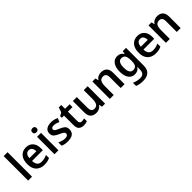

<svg xmlns="http://www.w3.org/2000/svg" viewBox="333 -2367 4214 4214"><g transform="rotate(-45 2439.5 -260.0)"><path d="M195 0H74V-760H195Z M552 -551Q445 -551 380 -477.5Q315 -404 315 -266Q315 -129 387 -59.5Q459 10 571 10Q629 10 669.5 1Q710 -8 748 -27V-122Q707 -102 667.5 -92Q628 -82 579 -82Q444 -82 439 -244H774V-306Q774 -420 714.5 -485.5Q655 -551 552 -551ZM553 -463Q606 -463 631 -425Q656 -387 657 -328H442Q453 -463 553 -463Z M954 -748Q926 -748 906 -733.5Q886 -719 886 -684Q886 -650 906 -635Q926 -620 954 -620Q981 -620 1001 -635Q1021 -650 1021 -684Q1021 -719 1001 -733.5Q981 -748 954 -748ZM1014 -541H892V0H1014Z M1512 -155Q1512 -223 1474.5 -256.5Q1437 -290 1367 -319Q1298 -348 1274 -365.5Q1250 -383 1250 -409Q1250 -461 1329 -461Q1361 -461 1397 -450.5Q1433 -440 1468 -424L1505 -511Q1420 -551 1332 -551Q1242 -551 1187.5 -513.5Q1133 -476 1133 -404Q1133 -336 1169.5 -303Q1206 -270 1277 -238Q1350 -206 1372.5 -187Q1395 -168 1395 -143Q1395 -79 1302 -79Q1263 -79 1217.5 -92.5Q1172 -106 1134 -123V-23Q1169 -6 1208.5 2Q1248 10 1302 10Q1512 10 1512 -155Z M1828 -84Q1761 -84 1761 -164V-452H1902V-541H1761V-660H1685L1647 -546L1571 -504V-452H1639V-163Q1639 -62 1684.5 -26Q1730 10 1796 10Q1830 10 1859 4Q1888 -2 1907 -10V-98Q1868 -84 1828 -84Z M2462 -541H2340V-272Q2340 -181 2313.5 -133Q2287 -85 2217 -85Q2125 -85 2125 -208V-541H2003V-187Q2003 -84 2052 -37Q2101 10 2186 10Q2234 10 2276.5 -9.5Q2319 -29 2344 -71H2351L2367 0H2462Z M2884 -551Q2835 -551 2793 -531Q2751 -511 2726 -469H2720L2703 -541H2609V0H2730V-268Q2730 -359 2756.5 -407Q2783 -455 2853 -455Q2946 -455 2946 -332V0H3067V-352Q3067 -456 3018.5 -503.5Q2970 -551 2884 -551Z M3418 -454Q3482 -454 3510 -411Q3538 -368 3538 -269V-249Q3538 -160 3510 -121.5Q3482 -83 3420 -83Q3309 -83 3309 -268Q3309 -454 3418 -454ZM3384 -551Q3292 -551 3238 -475.5Q3184 -400 3184 -269Q3184 -137 3237.5 -63.5Q3291 10 3383 10Q3484 10 3532 -71H3536Q3532 -41 3532 -5V12Q3532 150 3409 150Q3304 150 3218 108V207Q3294 240 3407 240Q3653 240 3653 5V-541H3551L3540 -470H3535Q3484 -551 3384 -551Z M4010 -551Q3903 -551 3838 -477.5Q3773 -404 3773 -266Q3773 -129 3845 -59.5Q3917 10 4029 10Q4087 10 4127.5 1Q4168 -8 4206 -27V-122Q4165 -102 4125.5 -92Q4086 -82 4037 -82Q3902 -82 3897 -244H4232V-306Q4232 -420 4172.5 -485.5Q4113 -551 4010 -551ZM4011 -463Q4064 -463 4089 -425Q4114 -387 4115 -328H3900Q3911 -463 4011 -463Z M4625 -551Q4576 -551 4534 -531Q4492 -511 4467 -469H4461L4444 -541H4350V0H4471V-268Q4471 -359 4497.5 -407Q4524 -455 4594 -455Q4687 -455 4687 -332V0H4808V-352Q4808 -456 4759.5 -503.5Q4711 -551 4625 -551Z"/></g></svg>

Font: Noto Sans Display Medium
Style: Regular
Weight: 500
Designer: Monotype Design Team
Foundry: Monotype Imaging Inc.
Version: Version 1.900